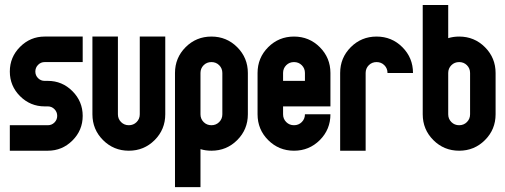

<svg xmlns="http://www.w3.org/2000/svg" viewBox="-20 -606 2032 772"><path d="M172.4 0H19.5V-102.5H172.4Q188 -102.5 199 -113.5Q210 -124.5 210 -140.1Q210 -155.8 199 -167Q188 -178.2 172.4 -178.2H159.7Q102.1 -178.2 60.8 -219.2Q19.5 -260.3 19.5 -318.4Q19.5 -376.5 60.8 -417.7Q102.1 -459 159.7 -459H312.5V-356.4H159.7Q144 -356.4 133.1 -345.2Q122.1 -334 122.1 -318.4Q122.1 -302.7 133.1 -291.7Q144 -280.8 159.7 -280.8H172.4Q230 -280.8 271.2 -239.5Q312.5 -198.2 312.5 -140.1Q312.5 -82 271.2 -41Q230 0 172.4 0Z M351.6 -146.5V-459H454.1V-146.5Q454.1 -127.9 466.8 -115.2Q479.5 -102.5 498 -102.5Q516.6 -102.5 529.3 -115.2Q542 -127.9 542 -146.5V-459H644.5V-146.5Q644.5 -85.4 601.8 -42.7Q559.1 0 498 0Q437 0 394.3 -42.7Q351.6 -85.4 351.6 -146.5Z M786.1 -312.5V-146.5Q786.1 -127.9 798.8 -115.2Q811.5 -102.5 830.1 -102.5Q848.6 -102.5 861.3 -115.2Q874 -127.9 874 -146.5V-312.5Q874 -331.1 861.3 -343.8Q848.6 -356.4 830.1 -356.4Q811.5 -356.4 798.8 -343.8Q786.1 -331.1 786.1 -312.5ZM976.6 -312.5V-146.5Q976.6 -85.4 933.8 -42.7Q891.1 0 830.1 0Q806.6 0 786.1 -6.3V146.5H683.6V-312.5Q683.6 -373.5 726.3 -416.3Q769 -459 830.1 -459Q891.1 -459 933.8 -416.3Q976.6 -373.5 976.6 -312.5Z M1118.2 -312.5V-280.8H1206.1V-312.5Q1206.1 -331.1 1193.4 -343.8Q1180.7 -356.4 1162.1 -356.4Q1143.6 -356.4 1130.9 -343.8Q1118.2 -331.1 1118.2 -312.5ZM1015.6 -146.5V-312.5Q1015.6 -373.5 1058.3 -416.3Q1101.1 -459 1162.1 -459Q1223.1 -459 1265.9 -416.3Q1308.6 -373.5 1308.6 -312.5V-178.2H1118.2V-146.5Q1118.2 -127.9 1130.9 -115.2Q1143.6 -102.5 1162.1 -102.5Q1180.7 -102.5 1193.4 -115.2Q1206.1 -127.9 1206.1 -146.5H1308.6Q1308.6 -85.4 1265.9 -42.7Q1223.1 0 1162.1 0Q1101.1 0 1058.3 -42.7Q1015.6 -85.4 1015.6 -146.5Z M1450.2 -312.5V0H1347.7V-312.5Q1347.7 -373.5 1390.4 -416.3Q1433.1 -459 1494.1 -459Q1555.2 -459 1597.9 -416.3Q1640.6 -373.5 1640.6 -312.5H1538.1Q1538.1 -331.1 1525.4 -343.8Q1512.7 -356.4 1494.1 -356.4Q1475.6 -356.4 1462.9 -343.8Q1450.2 -331.1 1450.2 -312.5Z M1782.2 -312.5V-146.5Q1782.2 -127.9 1794.9 -115.2Q1807.6 -102.5 1826.2 -102.5Q1844.7 -102.5 1857.4 -115.2Q1870.1 -127.9 1870.1 -146.5V-312.5Q1870.1 -331.1 1857.4 -343.8Q1844.7 -356.4 1826.2 -356.4Q1807.6 -356.4 1794.9 -343.8Q1782.2 -331.1 1782.2 -312.5ZM1679.7 -585.9H1782.2V-452.6Q1802.7 -459 1826.2 -459Q1887.2 -459 1929.9 -416.3Q1972.7 -373.5 1972.7 -312.5V-146.5Q1972.7 -85.4 1929.9 -42.7Q1887.2 0 1826.2 0Q1765.1 0 1722.4 -42.7Q1679.7 -85.4 1679.7 -146.5Z"/></svg>

Font: NAYAKA
Style: Regular
Weight: 400
Designer: R.S. Wihananto
Foundry: R.S. Wihananto
Version: Version 1.92